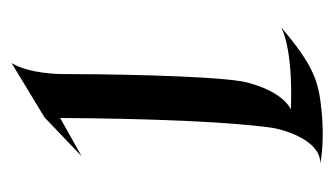

<svg xmlns="http://www.w3.org/2000/svg" viewBox="-143 -429 578 332"><g transform="rotate(-90 146.0 -263.0)"><path d="M265 -66C265 -66 232 -45 123 -49C159 -68 171 -132 171 -132C182 -195 184 -390 184 -446C184 -446 184 -501 203 -532L109 -475L42 -411L108 -448C106 -155 90 -76 90 -76C90 -76 75 2 29 2C59 7 90 7 121 4C171 -1 198 -9 265 -66Z"/></g></svg>

Font: Quintessential
Style: Regular
Weight: 400
Designer: Astigmatic (AOETI)
Foundry: Astigmatic (AOETI)
Version: Version 1.000